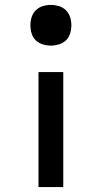

<svg xmlns="http://www.w3.org/2000/svg" viewBox="-20 -548 415 783"><path d="M188 -362Q171 -362 154.5 -367Q138 -372 126 -383.5Q114 -395 109 -411.5Q104 -428 104 -445Q104 -462 109 -478Q114 -494 126 -506Q138 -518 154.5 -523Q171 -528 188 -528Q204 -528 220.5 -523Q237 -518 249 -506Q261 -494 266 -478Q271 -462 271 -445Q271 -428 266 -411.5Q261 -395 249 -383.5Q237 -372 220.5 -367Q204 -362 188 -362ZM137 215V-254H238V215Z"/></svg>

Font: Iosevka Custom Semibold
Style: Regular
Weight: 600
Designer: Belleve Invis
Foundry: Belleve Invis
Version: Version 27.0.2; ttfautohint (v1.8.4)